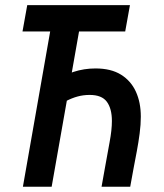

<svg xmlns="http://www.w3.org/2000/svg" viewBox="-20 -713 626 733"><path d="M67.4 0 188.5 -689.5H298.8L177.2 0ZM367.7 0 380.9 -73.7Q389.6 -123.5 398.4 -170.2Q407.2 -216.8 407.2 -251Q407.2 -298.3 387.9 -324.5Q368.7 -350.6 322.3 -350.6Q298.3 -350.6 276.6 -344.7Q254.9 -338.9 231.4 -326.7Q208 -314.5 180.2 -295.4L189.9 -400.4Q220.2 -425.3 260.5 -438.5Q300.8 -451.7 344.7 -451.7Q403.8 -451.7 441.9 -428Q480 -404.3 498.8 -363Q517.6 -321.8 517.6 -267.6Q517.6 -237.8 513.2 -203.9Q508.8 -169.9 502.4 -136Q496.1 -102.1 490.2 -71.8L477.1 0ZM65.9 -592.8 84 -693.4H476.1L458 -592.8Z"/></svg>

Font: Cascadia Mono Medium
Style: Italic
Weight: 500
Italic angle: -10°
Monospace: yes
Designer: Aaron Bell
Foundry: Saja Typeworks
Version: Version 2407.024